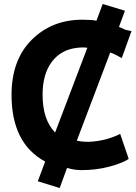

<svg xmlns="http://www.w3.org/2000/svg" viewBox="-20 -824 686 965"><path d="M496 -804 608 -770 578 -689 609 -675Q615 -673 627.5 -670.5Q640 -668 641 -668L592 -532Q556 -553 534 -560L366 -117Q406 -108 451 -113Q522 -120 584 -151L627 -25Q592 -3 528 14Q464 31 388 31Q354 31 317 20L280 121L170 87L207 -12Q38 -103 38 -347Q38 -523 139.5 -624Q241 -725 394 -725Q440 -725 465 -720ZM194 -348Q194 -222 257 -158L419 -584Q395 -587 371 -584Q288 -576 241 -514Q194 -452 194 -348Z"/></svg>

Font: Repo
Style: Bold
Weight: 700
Designer: Stefan Peev
Foundry: Context Ltd
Version: Version 001.000